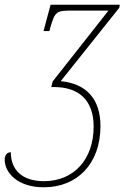

<svg xmlns="http://www.w3.org/2000/svg" viewBox="-82 -556 558 816"><path d="M104 240C246 240 345 140 345 -20C345 -136 284 -201 176 -211L425 -523L427 -536H133L103 -424H128L131 -436C152 -509 158 -511 225 -511H379L142 -210L136 -186H148C251 -186 316 -132 316 -18C316 121 232 214 105 214C12 214 -36 166 -36 91C-51 91 -62 102 -62 123C-62 178 -7 240 104 240Z"/></svg>

Font: Noto Serif SemiCondensed Thin
Style: Italic
Weight: 100
Width: 4
Italic angle: -12°
Designer: Monotype Design Team
Foundry: Monotype Imaging Inc.
Version: Version 2.013